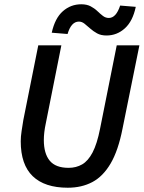

<svg xmlns="http://www.w3.org/2000/svg" viewBox="-20 -866 672 898"><path d="M297 12Q189 12 133 -42Q77 -96 77 -205Q77 -227 81 -253Q85 -279 89 -304L159 -654H267L194 -288Q185 -246 185 -211Q185 -148 212.5 -114.5Q240 -81 301 -81Q336 -81 364 -97Q392 -113 413 -153Q434 -193 448 -264L526 -654H632L553 -264Q533 -162 497.5 -101.5Q462 -41 412 -14.5Q362 12 297 12ZM478 -700Q452 -700 434 -710Q416 -720 402 -732.5Q388 -745 375.5 -755Q363 -765 349 -765Q313 -765 296 -707L222 -713Q237 -781 274 -813.5Q311 -846 360 -846Q386 -846 404 -836.5Q422 -827 435.5 -814Q449 -801 461.5 -791.5Q474 -782 489 -782Q523 -782 542 -840L615 -834Q601 -767 564 -733.5Q527 -700 478 -700Z"/></svg>

Font: Source Sans 3 Semibold
Style: Italic
Weight: 600
Italic angle: -11°
Designer: Paul D. Hunt
Foundry: Adobe
Version: Version 3.052;hotconv 1.1.0;makeotfexe 2.6.0